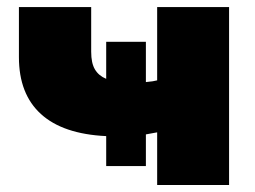

<svg xmlns="http://www.w3.org/2000/svg" viewBox="-20 -530 730 550"><path d="M430.2 0V-150.9Q407.7 -147 397.9 -145V-54.2H284.2V-140.1Q160.2 -146 97.2 -203.4Q34.2 -260.7 34.2 -366.2V-509.8H241.2V-381.8Q241.2 -349.1 252 -331.1Q262.7 -313 284.2 -304.2V-410.2H397.9V-294.9Q420.4 -296.9 430.2 -299.8V-509.8H636.2V0Z"/></svg>

Font: Mulish ExtraBlack
Style: Regular
Weight: 1000
Designer: Vernon Adams
Foundry: Vernon Adams
Version: Version 3.603; ttfautohint (v1.8.3)